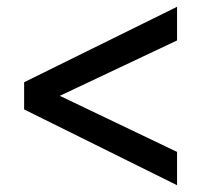

<svg xmlns="http://www.w3.org/2000/svg" viewBox="-20 -606 607 565"><path d="M501 -61V-159L156 -324L501 -487V-586L51 -364V-284Z"/></svg>

Font: Fixel Display 20240404 Medium
Style: Italic
Weight: 500
Italic angle: -10°
Designer: AlfaBravo + MacPaw
Foundry: Kyrylo Tkachov, Marchela Mozhyna, Serhii Makarenko, Maria Weinstein, Zakhar Kryvoshyya
Version: Version 1.211;Glyphs 3.2 (3225)